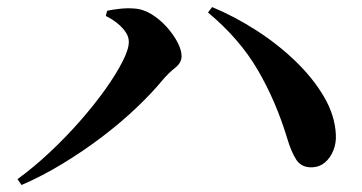

<svg xmlns="http://www.w3.org/2000/svg" viewBox="-20 -616 1040 551"><path d="M283.6 -570.2 287.5 -585.1Q302.6 -588.5 323.9 -590.8Q345.2 -593.2 364.3 -591.6Q390.2 -590.3 414.5 -575.4Q438.8 -560.5 458.5 -538.5Q478.1 -516.5 489.6 -494.3Q501.1 -472.1 501.1 -455.1Q501.1 -435.8 482.6 -421.3Q464.1 -406.9 447.4 -387.2Q415.4 -348.3 370.7 -306Q326.1 -263.6 272.3 -222.8Q218.5 -182 159.9 -146.4Q101.2 -110.7 41.8 -85L30.2 -101.9Q76.9 -135.9 123.2 -179.3Q169.5 -222.8 210 -269Q250.5 -315.2 281.9 -359.1Q313.2 -403.1 331.4 -438.9Q349.7 -474.7 349.7 -495.7Q349.7 -510.3 340.8 -523.5Q332 -536.7 317.3 -548.8Q302.6 -560.8 283.6 -570.2ZM875.6 -135.8Q844.8 -135 830.1 -157.9Q815.5 -180.7 804.3 -218.6Q772.1 -325.4 719.7 -415.2Q667.3 -504.9 576.9 -580.2L588.8 -595.7Q652.4 -569.3 714.6 -529.5Q776.8 -489.7 827.8 -440.6Q878.7 -391.5 910 -338Q941.2 -284.5 943.8 -230.1Q945.4 -205.6 936.5 -184Q927.7 -162.3 912.2 -149.4Q896.7 -136.5 875.6 -135.8Z"/></svg>

Font: Noto Serif TC
Style: Regular
Weight: 200
Designer: Ryoko NISHIZUKA 西塚涼子 (kana & ideographs); Frank Grießhammer (Latin, Greek & Cyrillic); Wenlong ZHANG 张文龙 (bopomofo); San
Foundry: Adobe
Version: Version 2.001;hotconv 1.1.0;makeotfexe 2.6.0